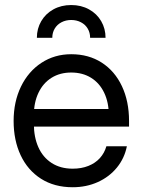

<svg xmlns="http://www.w3.org/2000/svg" viewBox="-20 -747 576 778"><path d="M35.2 -256.8Q35.2 -334.5 64.9 -396Q94.7 -457.5 147.9 -492.4Q201.2 -527.3 268.6 -527.3Q339.4 -527.3 392.3 -493.2Q445.3 -459 474.1 -397.7Q502.9 -336.4 502.9 -256.8V-233.9H79.1V-305.2H456.5L420.9 -280.3Q420.9 -332 402.1 -371.3Q383.3 -410.6 348.9 -431.9Q314.5 -453.1 268.6 -453.1Q223.1 -453.1 189 -431.9Q154.8 -410.6 136 -371.3Q117.2 -332 117.2 -280.3V-245.1Q117.2 -191.4 135.5 -150.4Q153.8 -109.4 189.5 -86.4Q225.1 -63.5 274.4 -63.5Q310.1 -63.5 338.1 -74.7Q366.2 -85.9 384.8 -106.4Q403.3 -127 411.1 -154.3H494.1Q484.4 -105.5 453.6 -67.9Q422.9 -30.3 376.5 -9.3Q330.1 11.7 274.4 11.7Q200.2 11.7 146.2 -22.7Q92.3 -57.1 63.7 -117.9Q35.2 -178.7 35.2 -256.8ZM407.7 -593.8H345.2Q345.2 -614.7 335.4 -631.1Q325.7 -647.5 308.1 -656.7Q290.5 -666 268.6 -666Q246.6 -666 229 -656.7Q211.4 -647.5 201.7 -631.1Q191.9 -614.7 191.9 -593.8H129.4Q129.4 -630.9 147 -661.1Q164.6 -691.4 196.3 -709Q228 -726.6 268.6 -726.6Q309.1 -726.6 340.8 -709Q372.6 -691.4 390.1 -661.1Q407.7 -630.9 407.7 -593.8Z"/></svg>

Font: Intratopia Thin
Style: Regular
Weight: 100
Designer: Rasmus Andersson
Foundry: rsms
Version: Version 3.000;Glyphs 3.2.3 (3260)